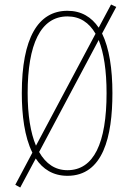

<svg xmlns="http://www.w3.org/2000/svg" viewBox="-20 -772 578 854"><path d="M480 -358C480 -465 466 -558 434 -623L497 -741L474 -752L419 -649C387 -696 342 -724 280 -724C149 -724 77 -602 77 -358C77 -260 89 -163 124 -93L48 50L70 62L139 -67C170 -20 216 10 280 10C439 10 480 -165 480 -358ZM103 -358C103 -574 160 -699 280 -699C335 -699 376 -672 405 -622L140 -124C116 -181 103 -260 103 -358ZM454 -358C454 -135 397 -15 280 -15C226 -15 184 -43 154 -96L419 -594C442 -537 454 -457 454 -358Z"/></svg>

Font: Noto Sans Kannada ExtraCondensed Thin
Style: Regular
Weight: 100
Width: 2
Designer: Jelle Bosma - Monotype Design Team
Foundry: Monotype Imaging Inc.
Version: Version 2.005